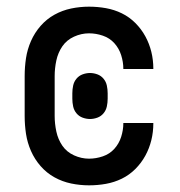

<svg xmlns="http://www.w3.org/2000/svg" viewBox="-20 -548 540 576"><path d="M247 8Q220 8 193.5 2.5Q167 -3 143.5 -16Q120 -29 102 -49.5Q84 -70 73 -95Q62 -120 58 -146.5Q54 -173 54 -200V-320Q54 -347 58 -373.5Q62 -400 73 -425Q84 -450 102 -470.5Q120 -491 143.5 -504Q167 -517 193.5 -522.5Q220 -528 247 -528Q273 -528 298 -523.5Q323 -519 345.5 -508Q368 -497 386 -479Q404 -461 416 -439Q428 -417 434 -392.5Q440 -368 440 -342V-341H350V-342Q350 -362 343.5 -382.5Q337 -403 323 -418.5Q309 -434 288.5 -441Q268 -448 247 -448Q224 -448 202 -438Q180 -428 167 -409Q154 -390 149 -366.5Q144 -343 144 -320V-200Q144 -177 149 -153.5Q154 -130 167 -111Q180 -92 202 -82Q224 -72 247 -72Q268 -72 288.5 -79Q309 -86 323 -101.5Q337 -117 343.5 -137.5Q350 -158 350 -178V-179H440V-178Q440 -152 434 -127.5Q428 -103 416 -81Q404 -59 386 -41Q368 -23 345.5 -12Q323 -1 298 3.5Q273 8 247 8ZM250 -191Q239 -191 228 -195Q217 -199 209.5 -208Q202 -217 199.5 -228.5Q197 -240 197 -252V-268Q197 -280 199.5 -291.5Q202 -303 209.5 -312Q217 -321 228 -325Q239 -329 250 -329Q261 -329 272 -325Q283 -321 290.5 -312Q298 -303 300.5 -291.5Q303 -280 303 -268V-252Q303 -240 300.5 -228.5Q298 -217 290.5 -208Q283 -199 272 -195Q261 -191 250 -191Z"/></svg>

Font: Iosevka SS18 Medium
Style: Regular
Weight: 500
Monospace: yes
Designer: Belleve Invis
Foundry: Belleve Invis
Version: Version 25.1.1; ttfautohint (v1.8.4)